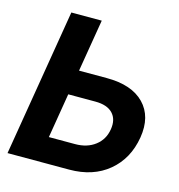

<svg xmlns="http://www.w3.org/2000/svg" viewBox="-108 -823 853 917"><g transform="rotate(15 318.5 -364.0)"><path d="M239.7 -468.8H377.4Q501 -468.8 562 -406Q623 -343.3 605.5 -236.3Q587.4 -127.4 510.7 -63.7Q434.1 0 316.4 0H11.7L132.3 -727.5H282.7ZM219.2 -346.2 182.6 -125H312.5Q371.6 -125 411.1 -155.3Q450.7 -185.5 459 -237.3Q467.3 -287.6 439.7 -316.9Q412.1 -346.2 353 -346.2Z"/></g></svg>

Font: Inter Display
Style: Bold Italic
Weight: 700
Italic angle: -9.39999°
Designer: Rasmus Andersson
Foundry: rsms
Version: Version 4.000;git-a52131595